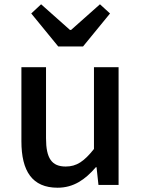

<svg xmlns="http://www.w3.org/2000/svg" viewBox="-20 -864 660 897"><path d="M249 13C324 13 378 -25 428 -83H431L440 0H534V-550H419V-168C373 -110 338 -86 287 -86C222 -86 195 -124 195 -218V-550H80V-204C80 -64 131 13 249 13ZM252 -647H368L494 -801L447 -844L312 -724H307L172 -844L126 -801Z"/></svg>

Font: Source Han Sans JP Medium
Style: Regular
Weight: 500
Designer: Ryoko NISHIZUKA 西塚涼子 (kana, bopomofo & ideographs); Paul D. Hunt (Latin, Greek & Cyrillic); Sandoll Communications 산돌커뮤니
Foundry: Adobe
Version: Version 2.002;hotconv 1.0.116;makeotfexe 2.5.65601